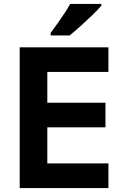

<svg xmlns="http://www.w3.org/2000/svg" viewBox="-20 -954 640 974"><path d="M80 0V-714H530V-589H220V-433H515V-308H220V-125H530V0ZM237 -787Q254 -810 272 -835.5Q290 -861 307 -886.5Q324 -912 336 -934H494V-925Q478 -906 449 -878Q420 -850 389 -822Q358 -794 333 -774H237Z"/></svg>

Font: Noto Sans Mono
Style: Bold
Weight: 700
Designer: Monotype Design Team
Foundry: Monotype Imaging Inc.
Version: Version 2.014